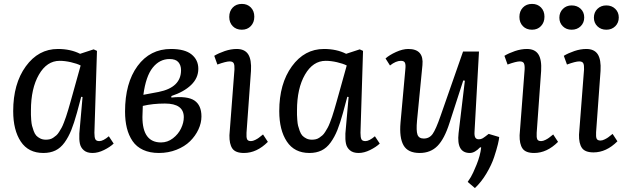

<svg xmlns="http://www.w3.org/2000/svg" viewBox="-20 -773 3208 988"><path d="M465.8 -89.8Q465.8 -65.9 470.7 -56.4Q475.6 -46.9 491.2 -46.9Q510.7 -46.9 540 -71.8L564.9 -34.2Q545.9 -16.1 515.1 -1Q484.4 14.2 456.1 14.2Q427.7 14.2 411.6 0.5Q395.5 -13.2 391.1 -33.9Q386.7 -54.7 388.2 -85.9L404.8 -273.9L397.9 -274.9L376 -192.9Q361.3 -139.6 346.9 -103.8Q332.5 -67.9 312.3 -39.8Q292 -11.7 265.4 1.2Q238.8 14.2 203.1 14.2Q126 14.2 86.9 -44.7Q47.9 -103.5 47.9 -201.2Q47.9 -342.3 112.8 -431.6Q177.7 -521 277.8 -521Q343.3 -521 392.1 -496.1L461.9 -519L479 -511.2ZM215.8 -54.2Q226.6 -54.2 236.1 -56.4Q245.6 -58.6 254.2 -64.5Q262.7 -70.3 269.8 -76.4Q276.9 -82.5 284.2 -94.2Q291.5 -106 296.9 -115.5Q302.2 -125 308.8 -142.3Q315.4 -159.7 319.8 -172.4Q324.2 -185.1 331.1 -208.3Q337.9 -231.4 342.3 -247.1Q346.7 -262.7 354.5 -290.5Q359.4 -308.1 361.8 -316.9L395 -436Q376 -445.8 345 -452.9Q314 -460 287.1 -460Q221.2 -460 180.2 -388.9Q139.2 -317.9 139.2 -205.1Q139.2 -189.5 139.2 -181.9Q139.2 -174.3 140.6 -155.5Q142.1 -136.7 144.8 -126Q147.5 -115.2 153.1 -99.6Q158.7 -84 166.5 -75.4Q174.3 -66.9 187 -60.5Q199.7 -54.2 215.8 -54.2Z M859.9 -521Q752 -521 687.7 -433.3Q623.5 -345.7 623.5 -199.2Q623.5 -151.9 632.8 -114.3Q642.1 -76.7 662.1 -47.1Q682.1 -17.6 716.6 -1.7Q751 14.2 797.9 14.2Q846.2 14.2 888.2 -2.4Q930.2 -19 957.8 -46.1Q985.4 -73.2 1001 -106.7Q1016.6 -140.1 1016.6 -173.8Q1016.6 -231 981 -255.4Q945.3 -279.8 861.8 -271V-278.8Q926.8 -300.3 963.6 -335.9Q1000.5 -371.6 1000.5 -418.9Q1000.5 -464.8 965.8 -492.9Q931.2 -521 859.9 -521ZM911.6 -412.1Q911.6 -322.8 795.9 -299.8L717.8 -285.2Q730.5 -380.9 765.9 -425Q801.3 -469.2 852.5 -469.2Q884.3 -469.2 897.9 -453.1Q911.6 -437 911.6 -412.1ZM714.8 -228Q766.1 -240.2 828.6 -240.2Q925.8 -240.2 925.8 -169.9Q925.8 -141.6 911.6 -112.1Q897.5 -82.5 869.9 -61.3Q842.3 -40 808.6 -40Q712.9 -40 712.9 -170.9Q712.9 -178.2 714.8 -228Z M1224.6 -752.9Q1252.9 -752.9 1270.8 -734.6Q1288.6 -716.3 1288.6 -687Q1288.6 -657.7 1270.8 -638.9Q1252.9 -620.1 1224.6 -620.1Q1195.3 -620.1 1177.5 -638.4Q1159.7 -656.7 1159.7 -686Q1159.7 -715.3 1177.5 -734.1Q1195.3 -752.9 1224.6 -752.9ZM1186.5 -416Q1187.5 -438 1182.6 -447.5Q1177.7 -457 1161.6 -457Q1143.1 -457 1098.6 -440.9L1082.5 -485.8Q1105 -499.5 1136.7 -510.3Q1168.5 -521 1198.2 -521Q1239.3 -521 1257.1 -493.7Q1274.9 -466.3 1271.5 -408.2L1248.5 -89.8Q1247.1 -65.9 1251.5 -56.4Q1255.9 -46.9 1271.5 -46.9Q1281.2 -46.9 1293.7 -53.2Q1306.2 -59.6 1312 -64.2Q1317.9 -68.8 1333.5 -81.1L1358.4 -43Q1301.3 14.2 1235.4 14.2Q1191.4 14.2 1175.5 -9Q1159.7 -32.2 1160.6 -77.1Z M1835 -89.8Q1835 -65.9 1839.8 -56.4Q1844.7 -46.9 1860.4 -46.9Q1879.9 -46.9 1909.2 -71.8L1934.1 -34.2Q1915 -16.1 1884.3 -1Q1853.5 14.2 1825.2 14.2Q1796.9 14.2 1780.8 0.5Q1764.6 -13.2 1760.3 -33.9Q1755.9 -54.7 1757.3 -85.9L1773.9 -273.9L1767.1 -274.9L1745.1 -192.9Q1730.5 -139.6 1716.1 -103.8Q1701.7 -67.9 1681.4 -39.8Q1661.1 -11.7 1634.5 1.2Q1607.9 14.2 1572.3 14.2Q1495.1 14.2 1456.1 -44.7Q1417 -103.5 1417 -201.2Q1417 -342.3 1481.9 -431.6Q1546.9 -521 1647 -521Q1712.4 -521 1761.2 -496.1L1831.1 -519L1848.1 -511.2ZM1585 -54.2Q1595.7 -54.2 1605.2 -56.4Q1614.7 -58.6 1623.3 -64.5Q1631.8 -70.3 1638.9 -76.4Q1646 -82.5 1653.3 -94.2Q1660.6 -106 1666 -115.5Q1671.4 -125 1678 -142.3Q1684.6 -159.7 1689 -172.4Q1693.4 -185.1 1700.2 -208.3Q1707 -231.4 1711.4 -247.1Q1715.8 -262.7 1723.6 -290.5Q1728.5 -308.1 1731 -316.9L1764.2 -436Q1745.1 -445.8 1714.1 -452.9Q1683.1 -460 1656.2 -460Q1590.3 -460 1549.3 -388.9Q1508.3 -317.9 1508.3 -205.1Q1508.3 -189.5 1508.3 -181.9Q1508.3 -174.3 1509.8 -155.5Q1511.2 -136.7 1513.9 -126Q1516.6 -115.2 1522.2 -99.6Q1527.8 -84 1535.6 -75.4Q1543.5 -66.9 1556.2 -60.5Q1568.8 -54.2 1585 -54.2Z M1963.9 -472.2Q1983.4 -489.7 2017.8 -505.4Q2052.2 -521 2081.1 -521Q2162.1 -521 2153.8 -438L2126 -152.8Q2121.1 -99.6 2128.4 -79.8Q2135.7 -60.1 2160.6 -60.1Q2189.5 -60.1 2206.3 -83.7Q2223.1 -107.4 2247.1 -176.8L2362.8 -507.8H2444.8L2421.9 -96.2Q2420.4 -75.2 2425.5 -65.7Q2430.7 -56.2 2443.8 -56.2Q2455.1 -56.2 2464.1 -61.5Q2473.1 -66.9 2494.6 -84L2548.8 -67.9Q2548.3 -56.6 2542 -30.3Q2535.6 -3.9 2522.7 35.4Q2509.8 74.7 2483.6 118.9Q2457.5 163.1 2423.8 194.8L2386.7 163.1Q2393.1 153.8 2403.1 137.7Q2413.1 121.6 2432.1 75Q2451.2 28.3 2456.1 -14.2L2450.7 -15.1Q2422.9 14.2 2397.9 14.2Q2328.1 14.2 2339.8 -87.9L2372.1 -357.9L2363.8 -358.9L2293 -140.1Q2267.1 -58.6 2231.4 -22.2Q2195.8 14.2 2139.6 14.2Q2079.1 14.2 2056.6 -25.1Q2034.2 -64.5 2041 -142.1L2065.9 -417Q2068.4 -440.4 2063.7 -450.2Q2059.1 -460 2043 -460Q2017.1 -460 1986.8 -436Z M2717.8 -752.9Q2746.1 -752.9 2763.9 -734.6Q2781.7 -716.3 2781.7 -687Q2781.7 -657.7 2763.9 -638.9Q2746.1 -620.1 2717.8 -620.1Q2688.5 -620.1 2670.7 -638.4Q2652.8 -656.7 2652.8 -686Q2652.8 -715.3 2670.7 -734.1Q2688.5 -752.9 2717.8 -752.9ZM2679.7 -416Q2680.7 -438 2675.8 -447.5Q2670.9 -457 2654.8 -457Q2636.2 -457 2591.8 -440.9L2575.7 -485.8Q2598.1 -499.5 2629.9 -510.3Q2661.6 -521 2691.4 -521Q2732.4 -521 2750.2 -493.7Q2768.1 -466.3 2764.6 -408.2L2741.7 -89.8Q2740.2 -65.9 2744.6 -56.4Q2749 -46.9 2764.6 -46.9Q2774.4 -46.9 2786.9 -53.2Q2799.3 -59.6 2805.2 -64.2Q2811 -68.8 2826.7 -81.1L2851.6 -43Q2794.4 14.2 2728.5 14.2Q2684.6 14.2 2668.7 -9Q2652.8 -32.2 2653.8 -77.1Z M2921.4 -745.1Q2949.7 -745.1 2968 -727.8Q2986.3 -710.4 2986.3 -683.1Q2986.3 -655.8 2968 -637.9Q2949.7 -620.1 2921.4 -620.1Q2894 -620.1 2876.2 -637.7Q2858.4 -655.3 2858.4 -682.1Q2858.4 -709 2876.5 -727.1Q2894.5 -745.1 2921.4 -745.1ZM3036.1 -682.1Q3036.1 -709.5 3054.2 -727.3Q3072.3 -745.1 3100.1 -745.1Q3127.9 -745.1 3146 -727.5Q3164.1 -710 3164.1 -683.1Q3164.1 -655.8 3146 -637.9Q3127.9 -620.1 3100.1 -620.1Q3072.3 -620.1 3054.2 -637.7Q3036.1 -655.3 3036.1 -682.1ZM2985.4 -416Q2986.3 -438 2981.4 -447.5Q2976.6 -457 2960.4 -457Q2941.9 -457 2897.5 -440.9L2881.3 -485.8Q2903.8 -499.5 2935.5 -510.3Q2967.3 -521 2997.1 -521Q3038.1 -521 3055.9 -493.7Q3073.7 -466.3 3070.3 -408.2L3047.4 -92.8Q3045.9 -68.8 3050.3 -59.3Q3054.7 -49.8 3070.3 -49.8Q3080.1 -49.8 3092.5 -56.2Q3105 -62.5 3110.8 -67.1Q3116.7 -71.8 3132.3 -84L3157.2 -45.9Q3100.1 11.2 3034.2 11.2Q2990.2 11.2 2974.4 -12Q2958.5 -35.2 2959.5 -80.1Z"/></svg>

Font: Literata Book
Style: Italic
Weight: 400
Italic angle: -3°
Designer: Latin by Veronika Burian and Jose Scaglione. Greek by Irene Vlachou. Cyrillic by Vera Evstafieva
Foundry: TypeTogether
Version: Version 1.003;PS 001.003;hotconv 1.0.88;makeotf.lib2.5.64775